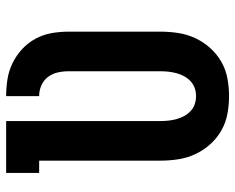

<svg xmlns="http://www.w3.org/2000/svg" viewBox="-92 -684 783 640"><g transform="rotate(-90 300.0 -363.5)"><path d="M300 8Q270 8 240.5 2.5Q211 -3 185 -18Q159 -33 139 -55.5Q119 -78 106.5 -105Q94 -132 89.5 -161.5Q85 -191 85 -221V-625H44V-735H217V-221Q217 -207 218.5 -193.5Q220 -180 223.5 -167Q227 -154 233.5 -142Q240 -130 250 -120.5Q260 -111 273 -106.5Q286 -102 300 -102Q314 -102 327 -106.5Q340 -111 350 -120.5Q360 -130 366.5 -142Q373 -154 376.5 -167Q380 -180 381.5 -193.5Q383 -207 383 -221V-527Q383 -545 379 -563Q375 -581 364 -595.5Q353 -610 336 -617.5Q319 -625 301 -625H300V-735H301Q329 -735 357 -730.5Q385 -726 410.5 -713.5Q436 -701 457 -681.5Q478 -662 491.5 -637Q505 -612 510 -584Q515 -556 515 -527V-221Q515 -191 510.5 -161.5Q506 -132 493.5 -105Q481 -78 461 -55.5Q441 -33 415 -18Q389 -3 359.5 2.5Q330 8 300 8Z"/></g></svg>

Font: Iosevka HT Extrabold Extended
Style: Regular
Weight: 800
Width: 7
Monospace: yes
Designer: Belleve Invis
Foundry: Belleve Invis
Version: Version 32.3.0; ttfautohint (v1.8.4)